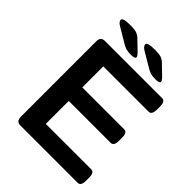

<svg xmlns="http://www.w3.org/2000/svg" viewBox="-243 -997 1124 1124"><g transform="rotate(45 319.0 -435.5)"><path d="M129 0Q94 0 94 -37V-663Q94 -700 129 -700H602Q628 -700 628 -657V-631Q628 -588 602 -588H227V-414H574Q600 -414 600 -371V-345Q600 -302 574 -302H227V-112H603Q629 -112 629 -69V-43Q629 0 603 0ZM293 -750Q267 -750 252.5 -754.5Q238 -759 220 -770L139 -818Q119 -829 112.5 -837.5Q106 -846 106 -853Q106 -871 171 -871Q204 -871 221 -865Q238 -859 253 -844L314 -785Q321 -777 324 -772Q327 -767 327 -763Q327 -750 293 -750ZM496 -750Q470 -750 455.5 -754.5Q441 -759 423 -770L342 -818Q322 -829 315.5 -837.5Q309 -846 309 -853Q309 -871 374 -871Q407 -871 424 -865Q441 -859 456 -844L517 -785Q524 -777 527 -772Q530 -767 530 -763Q530 -750 496 -750Z"/></g></svg>

Font: Asap Expanded SemiBold
Style: Regular
Weight: 600
Width: 7
Designer: Pablo Cosgaya
Foundry: Omnibus-Type
Version: Version 3.001; ttfautohint (v1.8.4.7-5d5b)